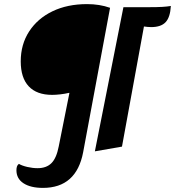

<svg xmlns="http://www.w3.org/2000/svg" viewBox="-20 -705 852 935"><path d="M189 210Q129 210 94.5 187.5Q60 165 60 124Q60 114 62.5 106Q65 98 72 93Q87 102 113 108Q139 114 163 114Q206 114 230.5 89.5Q255 65 266 8L318 -252L317 -253Q296 -248 273.5 -245.5Q251 -243 234 -243Q159 -243 120 -284.5Q81 -326 81 -406Q81 -489 122 -552Q163 -615 235.5 -650Q308 -685 404 -685Q465 -685 516 -667L385 36Q352 210 189 210ZM442 32 581 -670H702Q747 -670 771 -671.5Q795 -673 812 -676Q809 -621 786.5 -597Q764 -573 716 -573Q707 -573 698 -574Q689 -575 681 -576L574 9Z"/></svg>

Font: Sansita Swashed ExtraBold
Style: Regular
Weight: 800
Designer: Pablo Cosgaya
Foundry: Omnibus-Type
Version: Version 1.003; ttfautohint (v1.8.3)